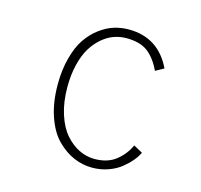

<svg xmlns="http://www.w3.org/2000/svg" viewBox="-82 -601 735 702"><g transform="rotate(15 285.0 -250.5)"><path d="M485.5 -89Q478.5 -73.5 465.2 -57.5Q452 -41.5 432.2 -25.5Q412.5 -9.5 383.8 0.8Q355 11 323 11Q287 11 253.2 -3.5Q219.5 -18 189.8 -47.8Q160 -77.5 141.8 -130Q123.5 -182.5 123.5 -251Q123.5 -306.5 135.8 -352Q148 -397.5 167.8 -426.5Q187.5 -455.5 213.8 -475.2Q240 -495 267.2 -503.5Q294.5 -512 323 -512Q435.5 -512 485.5 -408L454 -390.5Q433 -435 403.8 -457Q374.5 -479 323 -479Q299 -479 276.2 -471Q253.5 -463 232.2 -445Q211 -427 195 -401Q179 -375 169.5 -336.2Q160 -297.5 160 -251Q160 -194 174.5 -148.8Q189 -103.5 212.8 -76.5Q236.5 -49.5 264.8 -35.8Q293 -22 323 -22Q373 -22 404.5 -47.2Q436 -72.5 451.5 -107.5Z"/></g></svg>

Font: League Mono Narrow Thin
Style: Regular
Weight: 100
Width: 3
Designer: Tyler Finck
Foundry: The League of Moveable Type / Tyler Finck
Version: Version 2.210